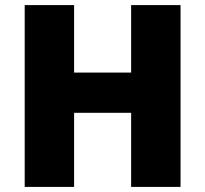

<svg xmlns="http://www.w3.org/2000/svg" viewBox="-20 -734 806 754"><path d="M689 0V-714H495V-449H271V-714H77V0H271V-291H495V0Z"/></svg>

Font: Noto Sans Gujarati Black
Style: Regular
Weight: 900
Designer: Jelle Bosma - Monotype Design Team, Universal Thirst
Foundry: Monotype Imaging Inc.
Version: Version 2.106